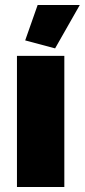

<svg xmlns="http://www.w3.org/2000/svg" viewBox="-20 -750 340 770"><path d="M300 -730H131L81 -588L201 -556ZM238 0V-526H48V0Z"/></svg>

Font: Raleway Black
Style: Regular
Weight: 900
Designer: Matt McInerney, Pablo Impallari, Rodrigo Fuenzalida
Foundry: Matt McInerney, Pablo Impallari, Rodrigo Fuenzalida
Version: Version 3.000g; ttfautohint (v1.5) -l 8 -r 28 -G 28 -x 14 -D